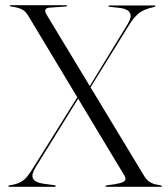

<svg xmlns="http://www.w3.org/2000/svg" viewBox="-20 -720 646 740"><path d="M535.5 -42Q544.5 -27.5 554.8 -20.2Q565 -13 576.2 -10.2Q587.5 -7.5 599 -5.5Q602 -5 603 -4.2Q604 -3.5 604 -2.5Q604 -1.5 603.2 -0.8Q602.5 0 601 0H390.5Q388.5 0 387.5 -1Q386.5 -2 386.5 -3Q386.5 -4.5 388.2 -5Q390 -5.5 394 -6Q427.5 -10 443.5 -14.5Q459.5 -19 462.8 -26.2Q466 -33.5 458.5 -45L87.5 -661.5Q79 -674.5 69.5 -680.8Q60 -687 48.2 -690Q36.5 -693 22.5 -695Q19.5 -695.5 18.5 -696Q17.5 -696.5 17.5 -697.5Q17.5 -698.5 18.5 -699.2Q19.5 -700 20.5 -700H235Q237 -700 237.8 -699.5Q238.5 -699 238.5 -698Q238.5 -697 237.8 -696.2Q237 -695.5 234.5 -695L171.5 -690.5Q157.5 -689.5 155 -682.5Q152.5 -675.5 159 -664.5ZM317.5 -365 313 -367 472.5 -628Q489 -655.5 480.8 -670.2Q472.5 -685 445.5 -689L401.5 -694Q399.5 -694 398.8 -694.8Q398 -695.5 398 -696.5Q398 -698 399 -698.5Q400 -699 401 -699H576Q579 -699 579 -697Q579 -696 577.8 -694.8Q576.5 -693.5 573.5 -693Q531 -683.5 512.5 -666.8Q494 -650 479 -626ZM286 -358 291 -355.5 118 -76.5Q100 -48 106.8 -32.8Q113.5 -17.5 144 -12.5L190.5 -6Q192.5 -5.5 193.8 -4.8Q195 -4 195 -3Q195 -2 193.8 -1Q192.5 0 191 0H16Q14.5 0 13.2 -1Q12 -2 12 -3Q12 -4 13 -4.8Q14 -5.5 16 -5.5Q42.5 -9.5 58 -17.5Q73.5 -25.5 85.5 -40.5Q97.5 -55.5 112.5 -80.5Z"/></svg>

Font: Fraunces 120pt Light
Style: Regular
Weight: 300
Version: Version 1.000;[b76b70a41]